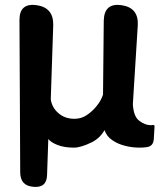

<svg xmlns="http://www.w3.org/2000/svg" viewBox="-20 -588 648 779"><path d="M116 170Q62 166 62 111L59 -507Q59 -577 129 -567Q197 -557 196 -487L186 -185Q191 -151 217 -129Q243 -106 282 -106Q310 -106 332 -121Q355 -136 373 -159Q390 -180 398 -204L401 -505Q403 -577 473 -567Q543 -557 539 -485L519 -165Q522 -115 545 -98Q568 -80 593 -80L601 -81Q608 -81 607 -74L604 -24Q602 6 575 9Q568 10 561.5 10.5Q555 11 547 11Q517 11 489 4Q457 -4 436 -19Q413 -34 404 -60Q386 -28 353 -11Q308 11 280 11Q240 11 213 0Q187 -10 176 -24L171 121Q170 175 116 170Z"/></svg>

Font: MaokenZhuyuanTi
Style: Regular
Weight: 400
Designer: Fontworks Inc & LongZhuTi team: ZERO子、时光羊、荆南、频凡、刘鹏、Little White Dog、帆影Magmeta、奈白不弍、白日月球、ChaoTawei、雨三（排名不分先后）
Version: Version 1.000; 20230222